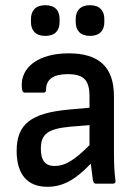

<svg xmlns="http://www.w3.org/2000/svg" viewBox="-20 -706 528 738"><path d="M154 -568C193 -568 209 -590 209 -621V-633C209 -664 193 -686 154 -686C116 -686 99 -664 99 -633V-621C99 -590 116 -568 154 -568ZM326 -568C364 -568 381 -590 381 -621V-633C381 -664 364 -686 326 -686C288 -686 271 -664 271 -633V-621C271 -590 288 -568 326 -568ZM162 12C221 12 269 -14 329 -77C332 -51 336 -23 337 -14C339 -6 341 0 349 0H414C421 0 425 -4 424 -11C420 -39 418 -74 418 -122V-336C418 -447 362 -501 244 -501C129 -501 57 -448 64 -369C65 -355 68 -350 76 -350H148C154 -350 157 -354 157 -361C157 -401 185 -421 240 -421C302 -421 324 -398 324 -335V-292L247 -285C99 -272 44 -229 44 -126C44 -36 85 12 162 12ZM137 -134C137 -191 164 -211 250 -219L324 -225V-148C263 -87 228 -68 190 -68C154 -68 137 -89 137 -134Z"/></svg>

Font: Sofia Sans Cond SemiBold
Style: Regular
Weight: 600
Width: 3
Designer: Botio Nikoltchev, Ani Petrova
Foundry: lettersoup
Version: Version 4.100